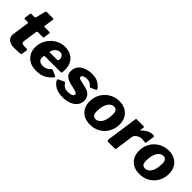

<svg xmlns="http://www.w3.org/2000/svg" viewBox="182 -1755 2810 2810"><g transform="rotate(45 1587.0 -350.0)"><path d="M236 0Q170 0 129.5 -30.5Q89 -61 89 -115Q89 -120 89 -125.5Q89 -131 90 -136L128 -396Q129 -403 123.5 -406Q118 -409 110 -409H54Q39 -409 43 -434L54 -518Q56 -527 59.5 -528.5Q63 -530 72 -530H136Q142 -530 147 -535Q152 -540 153 -547L190 -697Q194 -710 210 -710H339Q347 -710 350 -705Q353 -700 351 -684L330 -543Q329 -538 332.5 -534.5Q336 -531 341 -531H436Q445 -531 451.5 -527.5Q458 -524 456 -515L443 -423Q442 -414 437.5 -411.5Q433 -409 422 -409H322Q308 -409 305 -391L274 -176Q273 -172 273 -168Q273 -164 273 -161Q273 -140 287 -131.5Q301 -123 332 -123H380Q387 -123 392.5 -115Q398 -107 397 -99L386 -28Q383 -6 364 -5Q345 -3 322.5 -2Q300 -1 278 -0.5Q256 0 236 0Z M700 10Q626 10 570.5 -19.5Q515 -49 483.5 -101.5Q452 -154 452 -224Q452 -286 475 -342.5Q498 -399 540 -443.5Q582 -488 638 -514Q694 -540 760 -540Q830 -540 883.5 -511.5Q937 -483 966.5 -430Q996 -377 996 -303Q996 -289 995 -275Q994 -261 992 -247Q991 -238 986 -235Q981 -232 968 -232H646Q635 -232 632 -218.5Q629 -205 629 -190Q629 -149 656 -129Q683 -109 726 -109Q759 -109 789 -123Q819 -137 850 -169Q856 -174 862 -173.5Q868 -173 876 -170L952 -136Q975 -126 959 -107Q917 -60 878 -35Q839 -10 796 0Q753 10 700 10ZM809 -322Q819 -322 826 -330.5Q833 -339 833 -359Q833 -386 816.5 -410Q800 -434 762 -434Q736 -434 711.5 -420Q687 -406 670.5 -381Q654 -356 649 -322Z M1261 10Q1159 10 1099.5 -25Q1040 -60 1018 -106Q1010 -124 1026 -132L1100 -167Q1112 -173 1120 -172Q1128 -171 1135 -159Q1149 -137 1174.5 -118.5Q1200 -100 1255 -100Q1266 -100 1283.5 -101.5Q1301 -103 1317 -108Q1333 -113 1344.5 -123Q1356 -133 1356 -151Q1356 -164 1344.5 -172.5Q1333 -181 1303 -189L1204 -213Q1138 -229 1102.5 -260.5Q1067 -292 1067 -347Q1067 -411 1102.5 -454Q1138 -497 1195.5 -518.5Q1253 -540 1320 -540Q1402 -540 1452.5 -508.5Q1503 -477 1528 -437Q1532 -431 1531.5 -424Q1531 -417 1522 -413L1447 -379Q1438 -376 1432.5 -378Q1427 -380 1416 -393Q1403 -410 1378.5 -422.5Q1354 -435 1317 -435Q1296 -435 1275.5 -430Q1255 -425 1241.5 -415Q1228 -405 1228 -389Q1228 -376 1236 -368.5Q1244 -361 1268 -355L1374 -330Q1450 -313 1483 -273Q1516 -233 1516 -182Q1516 -133 1493.5 -96.5Q1471 -60 1435 -36.5Q1399 -13 1353.5 -1.5Q1308 10 1261 10Z M1819 10Q1745 10 1690 -19.5Q1635 -49 1605.5 -102.5Q1576 -156 1576 -226Q1576 -296 1600.5 -353.5Q1625 -411 1667.5 -452.5Q1710 -494 1766 -517Q1822 -540 1884 -540Q1959 -540 2014 -509.5Q2069 -479 2098 -425Q2127 -371 2127 -300Q2127 -211 2086.5 -140.5Q2046 -70 1976.5 -30Q1907 10 1819 10ZM1822 -106Q1858 -106 1887.5 -131.5Q1917 -157 1934.5 -208Q1952 -259 1952 -336Q1952 -383 1935 -405.5Q1918 -428 1882 -428Q1847 -428 1817.5 -402Q1788 -376 1770 -324.5Q1752 -273 1752 -196Q1752 -150 1769.5 -128Q1787 -106 1822 -106Z M2190 0Q2177 0 2171 -8Q2165 -16 2166 -28L2235 -514Q2237 -524 2239.5 -527Q2242 -530 2251 -530H2391Q2398 -530 2403 -524.5Q2408 -519 2406 -506L2399 -466Q2398 -455 2402 -454Q2406 -453 2412 -460Q2434 -483 2461.5 -501.5Q2489 -520 2516.5 -530Q2544 -540 2566 -540Q2586 -540 2597.5 -537Q2609 -534 2607 -524L2589 -394Q2587 -381 2584 -378Q2581 -375 2575 -376Q2552 -379 2531 -380.5Q2510 -382 2498 -382Q2480 -382 2460 -374.5Q2440 -367 2423 -355Q2406 -343 2395.5 -328.5Q2385 -314 2382 -299L2344 -21Q2342 -7 2336 -3.5Q2330 0 2315 0H2190Z M2841 10Q2767 10 2712 -19.5Q2657 -49 2627.5 -102.5Q2598 -156 2598 -226Q2598 -296 2622.5 -353.5Q2647 -411 2689.5 -452.5Q2732 -494 2788 -517Q2844 -540 2906 -540Q2981 -540 3036 -509.5Q3091 -479 3120 -425Q3149 -371 3149 -300Q3149 -211 3108.5 -140.5Q3068 -70 2998.5 -30Q2929 10 2841 10ZM2844 -106Q2880 -106 2909.5 -131.5Q2939 -157 2956.5 -208Q2974 -259 2974 -336Q2974 -383 2957 -405.5Q2940 -428 2904 -428Q2869 -428 2839.5 -402Q2810 -376 2792 -324.5Q2774 -273 2774 -196Q2774 -150 2791.5 -128Q2809 -106 2844 -106Z"/></g></svg>

Font: Libre Franklin Thin ExtraBold
Style: Italic
Weight: 800
Italic angle: -8°
Version: Version 2.000